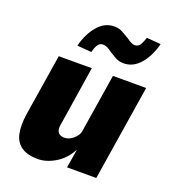

<svg xmlns="http://www.w3.org/2000/svg" viewBox="-137 -843 850 956"><g transform="rotate(20 288.0 -365.5)"><path d="M172 11Q117 11 85 -11Q53 -33 44 -76Q35 -119 44 -179L96 -506H271L223 -198Q218 -174 221.5 -160Q225 -146 235.5 -140Q246 -134 260 -134Q277 -134 292.5 -143Q308 -152 320 -166.5Q332 -181 334 -197L383 -506H559L479 0H324L340 -98H339Q312 -46 265 -17.5Q218 11 172 11ZM241 -581 165 -587Q182 -654 219 -697Q256 -740 306 -740Q332 -740 352 -728.5Q372 -717 389 -707Q401 -698 411.5 -692.5Q422 -687 432 -687Q450 -687 459.5 -702Q469 -717 477 -742L552 -736Q535 -669 498 -626Q461 -583 411 -583Q385 -583 366.5 -594Q348 -605 331 -615Q320 -624 308 -630Q296 -636 285 -636Q266 -636 256.5 -620.5Q247 -605 241 -581Z"/></g></svg>

Font: Nunito Sans 7pt Condensed Black
Style: Italic
Weight: 900
Width: 3
Italic angle: -9°
Designer: Vernon Adams
Foundry: Vernon Adams
Version: Version 3.101;gftools[0.9.27]